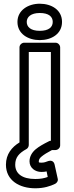

<svg xmlns="http://www.w3.org/2000/svg" viewBox="-20 -783 396 1034"><path d="M62 104C62 65 82 42 122 20C130 16 135 6 135 -2V-503H254V-25C250 -25 246 -24 243 -22C213 -7 190 6 172 21C152 38 139 60 139 86C139 121 169 143 203 143C214 143 224 142 231 140L237 170C218 177 198 181 170 181C98 181 62 151 62 104ZM12 104C12 189 85 231 170 231C216 231 250 220 277 207C286 202 294 192 291 180L274 103C269 81 251 81 241 84C227 89 219 93 203 93C187 93 189 91 189 86C189 77 193 69 204 60C216 50 235 38 260 25H279C290 25 304 15 304 0V-528C304 -539 294 -553 279 -553H110C99 -553 85 -543 85 -528V-16C44 9 12 47 12 104ZM194 -617C145 -617 124 -638 124 -665C124 -691 146 -713 194 -713C243 -713 264 -693 264 -665C264 -637 243 -617 194 -617ZM194 -567C257 -567 314 -600 314 -665C314 -730 257 -763 194 -763C132 -763 74 -728 74 -665C74 -600 132 -567 194 -567Z"/></svg>

Font: Asimov
Style: XWidOu
Weight: 500
Designer: Google
Version: Version 2.000980; 2014